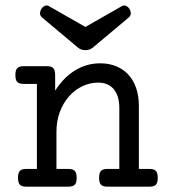

<svg xmlns="http://www.w3.org/2000/svg" viewBox="-20 -699 640 719"><path d="M118.2 -384.8H68.4Q51.8 -384.8 44.7 -392.1Q37.6 -399.4 37.6 -418Q37.6 -436.5 44.7 -443.8Q51.8 -451.2 68.4 -451.2H155.8Q172.4 -451.2 179.4 -443.8Q186.5 -436.5 186.5 -418V-359.4Q218.8 -409.7 261.7 -435.8Q304.7 -461.9 355 -461.9Q388.7 -461.9 415.5 -450.7Q442.4 -439.5 461.2 -418.9Q480 -398.4 490 -368.9Q500 -339.4 500 -302.7V-66.4H540Q556.6 -66.4 563.7 -59.1Q570.8 -51.8 570.8 -33.2Q570.8 -14.6 563.7 -7.3Q556.6 0 540 0H381.8Q365.2 0 358.2 -7.3Q351.1 -14.6 351.1 -33.2Q351.1 -51.8 358.2 -59.1Q365.2 -66.4 381.8 -66.4H426.8V-295.4Q426.8 -316.4 421.9 -333.7Q417 -351.1 407.2 -363.5Q397.5 -376 382.6 -382.8Q367.7 -389.6 347.7 -389.6Q316.4 -389.6 288.1 -376Q259.8 -362.3 238.3 -337.9Q216.8 -313.5 204.1 -279.8Q191.4 -246.1 191.4 -206.1V-66.4H236.3Q252.9 -66.4 260 -59.1Q267.1 -51.8 267.1 -33.2Q267.1 -14.6 260 -7.3Q252.9 0 236.3 0H78.1Q61.5 0 54.4 -7.3Q47.4 -14.6 47.4 -33.2Q47.4 -51.8 54.4 -59.1Q61.5 -66.4 78.1 -66.4H118.2ZM299.8 -511.2Q283.7 -511.2 272.9 -520L137.7 -633.3Q129.9 -640.1 129.9 -648.9Q129.9 -657.7 134.8 -665.5Q139.6 -673.3 147.5 -677Q155.3 -680.7 163.6 -675.8L299.8 -598.1L436 -675.8Q444.3 -680.7 452.1 -677Q460 -673.3 464.8 -665.5Q469.7 -657.7 469.7 -648.9Q469.7 -640.1 461.9 -633.3L326.7 -520Q315.4 -511.2 299.8 -511.2Z"/></svg>

Font: Courier Prime
Style: Regular
Weight: 400
Designer: Alan Dague-Greene
Foundry: Quote-Unquote Apps
Version: Version 1.203